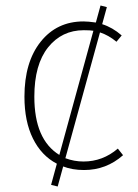

<svg xmlns="http://www.w3.org/2000/svg" viewBox="-20 -609 503 699"><path d="M428 -44Q367 10 286 10Q243 10 210 -3L190 70L166 64L187 -13Q131 -42 100 -104.5Q69 -167 69 -257Q69 -383 128 -457Q187 -531 284 -531Q301 -531 329 -527L346 -589L369 -583L352 -521Q390 -509 423 -480L404 -457Q375 -481 344 -491L218 -33Q250 -21 284 -21Q354 -21 409 -68ZM105 -257Q105 -101 196 -45L320 -497Q309 -499 285 -499Q205 -499 155 -436.5Q105 -374 105 -257Z"/></svg>

Font: Fira Sans UltraLight
Style: Regular
Weight: 200
Designer: Carrois Corporate & Edenspiekermann AG
Foundry: Carrois Corporate GbR & Edenspiekermann AG
Version: Version 4.106;PS 004.106;hotconv 1.0.70;makeotf.lib2.5.58329